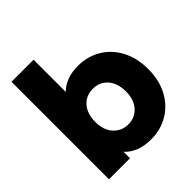

<svg xmlns="http://www.w3.org/2000/svg" viewBox="-219 -981 1148 1148"><g transform="rotate(-45 355.0 -407.0)"><path d="M690 -300Q690 -206.7 652.8 -136.7Q615.6 -66.7 550.6 -28.3Q485.6 10 405.6 10Q295.6 10 235.6 -54.4V0H57.8V-824.4H244.4V-552.2Q304.4 -611.1 405.6 -611.1Q485.6 -611.1 550.6 -572.8Q615.6 -534.4 652.8 -463.9Q690 -393.3 690 -300ZM501.1 -300Q501.1 -370 465 -410.6Q428.9 -451.1 372.2 -451.1Q314.4 -451.1 278.3 -410.6Q242.2 -370 242.2 -300Q242.2 -231.1 278.9 -190.6Q315.6 -150 372.2 -150Q428.9 -150 465 -190.6Q501.1 -231.1 501.1 -300Z"/></g></svg>

Font: Paperlogy 9 Black
Style: Regular
Weight: 900
Designer: redesigned by Lee Juim, glyphs from Gmarket Sans & Montserrat
Foundry: PT&
Version: Version 1.001